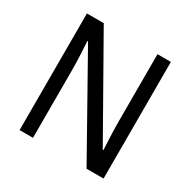

<svg xmlns="http://www.w3.org/2000/svg" viewBox="-160 -866 1009 1018"><g transform="rotate(30 345.0 -357.0)"><path d="M602 0V-714H520V-302C520 -247 524 -172 526 -130H522L191 -714H88V0H170V-413C170 -475 166 -539 163 -589H167L498 0Z"/></g></svg>

Font: Noto Sans Lao Looped SemiCondensed
Style: Regular
Weight: 400
Width: 4
Designer: Mark Frömberg, Ben Mitchell
Foundry: The Fontpad Ltd
Version: Version 1.003